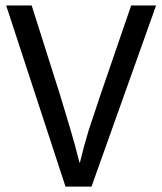

<svg xmlns="http://www.w3.org/2000/svg" viewBox="-20 -694 601 714"><path d="M320.3 0H223.6L2.9 -673.8H97.7L203.1 -341.8L242.2 -211.9C254.6 -170.2 265.6 -129.6 275.4 -89.8H277.3C286.5 -128.9 297.5 -169.6 310.5 -211.9L353.5 -340.8L467.8 -673.8H560.5Z"/></svg>

Font: ImmaginiFont
Style: Regular
Weight: 400
Version: Version 1.0